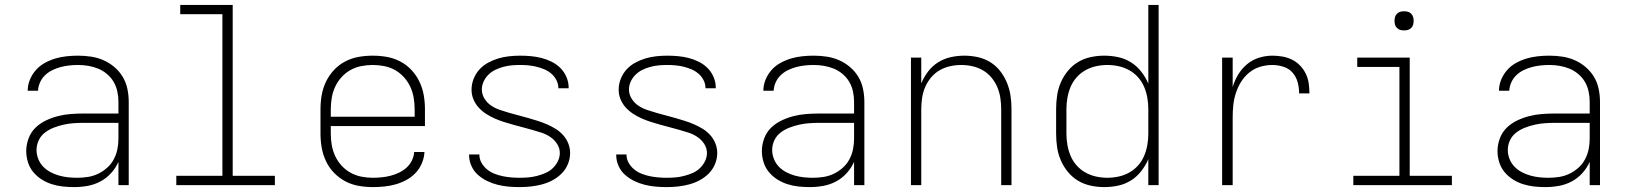

<svg xmlns="http://www.w3.org/2000/svg" viewBox="-20 -755 6640 783"><path d="M282 8Q259 8 236 5.5Q213 3 191 -4Q169 -11 149.5 -23.5Q130 -36 115.5 -53.5Q101 -71 94 -93.5Q87 -116 87 -139Q87 -165 96.5 -190.5Q106 -216 124.5 -234Q143 -252 167 -263.5Q191 -275 216.5 -281.5Q242 -288 268 -290Q294 -292 320 -292H463V-340Q463 -361 458.5 -382Q454 -403 443.5 -421Q433 -439 416.5 -453Q400 -467 380.5 -475Q361 -483 340 -486.5Q319 -490 298 -490Q280 -490 262 -488Q244 -486 227 -481.5Q210 -477 193.5 -469Q177 -461 164 -448.5Q151 -436 143.5 -419.5Q136 -403 135 -385H93Q93 -408 102 -430Q111 -452 126.5 -469.5Q142 -487 163 -498.5Q184 -510 206 -516.5Q228 -523 251.5 -525.5Q275 -528 298 -528Q325 -528 351.5 -524Q378 -520 402 -509.5Q426 -499 446.5 -481.5Q467 -464 480.5 -441.5Q494 -419 499.5 -392.5Q505 -366 505 -340V0H463V-95Q452 -70 433 -49Q414 -28 389.5 -15Q365 -2 337.5 3Q310 8 282 8ZM295 -30Q317 -30 339 -33.5Q361 -37 380.5 -46.5Q400 -56 416.5 -70.5Q433 -85 443.5 -104.5Q454 -124 458.5 -145.5Q463 -167 463 -189V-254H321Q300 -254 279.5 -252.5Q259 -251 239 -246.5Q219 -242 199.5 -234.5Q180 -227 163.5 -214.5Q147 -202 138 -183Q129 -164 129 -143Q129 -125 136 -107Q143 -89 156 -75.5Q169 -62 186 -53Q203 -44 221 -39Q239 -34 257.5 -32Q276 -30 295 -30Z M699 0V-38H887V-697H715V-735H929V-38H1101V0Z M1501 8Q1472 8 1443 3Q1414 -2 1388.5 -15.5Q1363 -29 1342.5 -50Q1322 -71 1309.5 -97.5Q1297 -124 1292 -152.5Q1287 -181 1287 -210V-310Q1287 -339 1292 -367.5Q1297 -396 1309.5 -422Q1322 -448 1342 -469.5Q1362 -491 1388 -504.5Q1414 -518 1442.5 -523Q1471 -528 1500 -528Q1529 -528 1557.5 -523Q1586 -518 1612 -504.5Q1638 -491 1658 -469.5Q1678 -448 1690.5 -422Q1703 -396 1708 -367.5Q1713 -339 1713 -310V-241H1329V-210Q1329 -186 1333 -163Q1337 -140 1347 -118.5Q1357 -97 1373 -79.5Q1389 -62 1410 -50.5Q1431 -39 1454 -34.5Q1477 -30 1501 -30Q1519 -30 1537.5 -32Q1556 -34 1573.5 -38.5Q1591 -43 1607.5 -51Q1624 -59 1637.5 -71Q1651 -83 1659.5 -100Q1668 -117 1669 -135H1711Q1710 -112 1700.5 -89.5Q1691 -67 1675 -50Q1659 -33 1638 -21.5Q1617 -10 1594.5 -3.5Q1572 3 1548 5.5Q1524 8 1501 8ZM1671 -279V-310Q1671 -333 1667 -356.5Q1663 -380 1653 -401.5Q1643 -423 1627 -440.5Q1611 -458 1590.5 -469.5Q1570 -481 1546.5 -485.5Q1523 -490 1500 -490Q1477 -490 1453.5 -485.5Q1430 -481 1409.5 -469.5Q1389 -458 1373 -440.5Q1357 -423 1347 -401.5Q1337 -380 1333 -356.5Q1329 -333 1329 -310V-279Z M2099 8Q2076 8 2053.5 6Q2031 4 2009 -1.5Q1987 -7 1966.5 -17Q1946 -27 1929 -42Q1912 -57 1902.5 -78.5Q1893 -100 1893 -122V-125H1935V-124Q1935 -106 1944 -90.5Q1953 -75 1966.5 -64Q1980 -53 1996.5 -46.5Q2013 -40 2030 -36.5Q2047 -33 2064.5 -31.5Q2082 -30 2099 -30Q2117 -30 2134.5 -31.5Q2152 -33 2169.5 -37.5Q2187 -42 2203.5 -49Q2220 -56 2233 -68Q2246 -80 2254.5 -96.5Q2263 -113 2263 -131Q2263 -151 2252 -168Q2241 -185 2224 -196.5Q2207 -208 2188 -214Q2169 -220 2150 -225.5Q2131 -231 2111.5 -236Q2092 -241 2072.5 -246.5Q2053 -252 2034 -258Q2015 -264 1997 -272Q1979 -280 1962 -291Q1945 -302 1931.5 -317Q1918 -332 1910.5 -350.5Q1903 -369 1903 -389Q1903 -412 1911.5 -433.5Q1920 -455 1935 -471.5Q1950 -488 1970 -499Q1990 -510 2011.5 -516.5Q2033 -523 2056 -525.5Q2079 -528 2101 -528Q2123 -528 2145 -526Q2167 -524 2188.5 -518.5Q2210 -513 2230 -503Q2250 -493 2265.5 -477.5Q2281 -462 2290 -441Q2299 -420 2299 -398V-395H2257V-397Q2257 -413 2249 -428.5Q2241 -444 2228 -455Q2215 -466 2199.5 -472.5Q2184 -479 2167.5 -483Q2151 -487 2134.5 -488.5Q2118 -490 2101 -490Q2084 -490 2067 -488.5Q2050 -487 2033 -482.5Q2016 -478 2000.5 -470.5Q1985 -463 1972.5 -451Q1960 -439 1952.5 -423Q1945 -407 1945 -390Q1945 -370 1956 -352.5Q1967 -335 1983.5 -324Q2000 -313 2019.5 -306.5Q2039 -300 2058 -294.5Q2077 -289 2096.5 -284Q2116 -279 2135 -273.5Q2154 -268 2173 -262Q2192 -256 2210.5 -248Q2229 -240 2246 -229.5Q2263 -219 2276.5 -204Q2290 -189 2297.5 -170Q2305 -151 2305 -131Q2305 -108 2296 -86Q2287 -64 2270.5 -47.5Q2254 -31 2233.5 -20Q2213 -9 2190.5 -3Q2168 3 2145 5.5Q2122 8 2099 8Z M2699 8Q2676 8 2653.5 6Q2631 4 2609 -1.5Q2587 -7 2566.5 -17Q2546 -27 2529 -42Q2512 -57 2502.5 -78.5Q2493 -100 2493 -122V-125H2535V-124Q2535 -106 2544 -90.5Q2553 -75 2566.5 -64Q2580 -53 2596.5 -46.5Q2613 -40 2630 -36.5Q2647 -33 2664.5 -31.5Q2682 -30 2699 -30Q2717 -30 2734.5 -31.5Q2752 -33 2769.5 -37.5Q2787 -42 2803.5 -49Q2820 -56 2833 -68Q2846 -80 2854.5 -96.5Q2863 -113 2863 -131Q2863 -151 2852 -168Q2841 -185 2824 -196.5Q2807 -208 2788 -214Q2769 -220 2750 -225.5Q2731 -231 2711.5 -236Q2692 -241 2672.5 -246.5Q2653 -252 2634 -258Q2615 -264 2597 -272Q2579 -280 2562 -291Q2545 -302 2531.5 -317Q2518 -332 2510.5 -350.5Q2503 -369 2503 -389Q2503 -412 2511.5 -433.5Q2520 -455 2535 -471.5Q2550 -488 2570 -499Q2590 -510 2611.5 -516.5Q2633 -523 2656 -525.5Q2679 -528 2701 -528Q2723 -528 2745 -526Q2767 -524 2788.5 -518.5Q2810 -513 2830 -503Q2850 -493 2865.5 -477.5Q2881 -462 2890 -441Q2899 -420 2899 -398V-395H2857V-397Q2857 -413 2849 -428.5Q2841 -444 2828 -455Q2815 -466 2799.5 -472.5Q2784 -479 2767.5 -483Q2751 -487 2734.5 -488.5Q2718 -490 2701 -490Q2684 -490 2667 -488.5Q2650 -487 2633 -482.5Q2616 -478 2600.5 -470.5Q2585 -463 2572.5 -451Q2560 -439 2552.5 -423Q2545 -407 2545 -390Q2545 -370 2556 -352.5Q2567 -335 2583.5 -324Q2600 -313 2619.5 -306.5Q2639 -300 2658 -294.5Q2677 -289 2696.5 -284Q2716 -279 2735 -273.5Q2754 -268 2773 -262Q2792 -256 2810.5 -248Q2829 -240 2846 -229.5Q2863 -219 2876.5 -204Q2890 -189 2897.5 -170Q2905 -151 2905 -131Q2905 -108 2896 -86Q2887 -64 2870.5 -47.5Q2854 -31 2833.5 -20Q2813 -9 2790.5 -3Q2768 3 2745 5.5Q2722 8 2699 8Z M3282 8Q3259 8 3236 5.5Q3213 3 3191 -4Q3169 -11 3149.5 -23.5Q3130 -36 3115.5 -53.5Q3101 -71 3094 -93.5Q3087 -116 3087 -139Q3087 -165 3096.5 -190.5Q3106 -216 3124.5 -234Q3143 -252 3167 -263.5Q3191 -275 3216.5 -281.5Q3242 -288 3268 -290Q3294 -292 3320 -292H3463V-340Q3463 -361 3458.5 -382Q3454 -403 3443.5 -421Q3433 -439 3416.5 -453Q3400 -467 3380.5 -475Q3361 -483 3340 -486.5Q3319 -490 3298 -490Q3280 -490 3262 -488Q3244 -486 3227 -481.5Q3210 -477 3193.5 -469Q3177 -461 3164 -448.5Q3151 -436 3143.5 -419.5Q3136 -403 3135 -385H3093Q3093 -408 3102 -430Q3111 -452 3126.5 -469.5Q3142 -487 3163 -498.5Q3184 -510 3206 -516.5Q3228 -523 3251.5 -525.5Q3275 -528 3298 -528Q3325 -528 3351.5 -524Q3378 -520 3402 -509.5Q3426 -499 3446.5 -481.5Q3467 -464 3480.5 -441.5Q3494 -419 3499.5 -392.5Q3505 -366 3505 -340V0H3463V-95Q3452 -70 3433 -49Q3414 -28 3389.5 -15Q3365 -2 3337.5 3Q3310 8 3282 8ZM3295 -30Q3317 -30 3339 -33.5Q3361 -37 3380.5 -46.5Q3400 -56 3416.5 -70.5Q3433 -85 3443.5 -104.5Q3454 -124 3458.5 -145.5Q3463 -167 3463 -189V-254H3321Q3300 -254 3279.5 -252.5Q3259 -251 3239 -246.5Q3219 -242 3199.5 -234.5Q3180 -227 3163.5 -214.5Q3147 -202 3138 -183Q3129 -164 3129 -143Q3129 -125 3136 -107Q3143 -89 3156 -75.5Q3169 -62 3186 -53Q3203 -44 3221 -39Q3239 -34 3257.5 -32Q3276 -30 3295 -30Z M3695 0V-520H3737V-415Q3748 -441 3765 -463.5Q3782 -486 3806 -501Q3830 -516 3857.5 -522Q3885 -528 3913 -528Q3940 -528 3967.5 -522Q3995 -516 4018.5 -501.5Q4042 -487 4059 -465Q4076 -443 4086.5 -417.5Q4097 -392 4101 -365Q4105 -338 4105 -310V0H4063V-310Q4063 -333 4059.5 -356Q4056 -379 4047 -400Q4038 -421 4023 -439Q4008 -457 3988 -468.5Q3968 -480 3945.5 -485Q3923 -490 3900 -490Q3877 -490 3854.5 -485Q3832 -480 3812 -468.5Q3792 -457 3777 -439Q3762 -421 3753 -400Q3744 -379 3740.5 -356Q3737 -333 3737 -310V0Z M4483 8Q4455 8 4427.5 2Q4400 -4 4376.5 -18Q4353 -32 4335 -54Q4317 -76 4306 -101.5Q4295 -127 4291 -154.5Q4287 -182 4287 -210V-310Q4287 -338 4291 -365.5Q4295 -393 4306 -418.5Q4317 -444 4335 -466Q4353 -488 4376.5 -502Q4400 -516 4427.5 -522Q4455 -528 4483 -528Q4512 -528 4540 -522Q4568 -516 4592 -501Q4616 -486 4634 -463Q4652 -440 4663 -414V-735H4705V0H4663V-106Q4652 -80 4634 -57Q4616 -34 4592 -19Q4568 -4 4540 2Q4512 8 4483 8ZM4496 -30Q4519 -30 4542 -35Q4565 -40 4585.5 -51.5Q4606 -63 4621.5 -80.5Q4637 -98 4646 -119.5Q4655 -141 4659 -164Q4663 -187 4663 -210V-310Q4663 -333 4659 -356Q4655 -379 4646 -400.5Q4637 -422 4621.5 -439.5Q4606 -457 4585.5 -468.5Q4565 -480 4542 -485Q4519 -490 4496 -490Q4473 -490 4450 -485Q4427 -480 4406.5 -468.5Q4386 -457 4370.5 -439.5Q4355 -422 4346 -400.5Q4337 -379 4333 -356Q4329 -333 4329 -310V-210Q4329 -187 4333 -164Q4337 -141 4346 -119.5Q4355 -98 4370.5 -80.5Q4386 -63 4406.5 -51.5Q4427 -40 4450 -35Q4473 -30 4496 -30Z M4964 0V-520H5007V-400Q5015 -427 5029.5 -451Q5044 -475 5065.5 -493Q5087 -511 5114 -519.5Q5141 -528 5169 -528Q5189 -528 5209.5 -524.5Q5230 -521 5248.5 -512Q5267 -503 5281.5 -488Q5296 -473 5305 -454.5Q5314 -436 5317 -415.5Q5320 -395 5320 -374H5278Q5278 -397 5272 -419.5Q5266 -442 5251 -459Q5236 -476 5213.5 -483Q5191 -490 5169 -490Q5143 -490 5118.5 -482.5Q5094 -475 5074.5 -459Q5055 -443 5041.5 -421.5Q5028 -400 5020 -375.5Q5012 -351 5009.5 -326Q5007 -301 5007 -276V0Z M5499 0V-38H5687V-482H5515V-520H5729V-38H5901V0ZM5706 -631Q5698 -631 5690.5 -633Q5683 -635 5677 -641Q5671 -647 5669 -654.5Q5667 -662 5667 -670Q5667 -678 5669 -685.5Q5671 -693 5677 -699Q5683 -705 5690.5 -707Q5698 -709 5706 -709Q5714 -709 5721.5 -707Q5729 -705 5735 -699Q5741 -693 5743 -685.5Q5745 -678 5745 -670Q5745 -662 5743 -654.5Q5741 -647 5735 -641Q5729 -635 5721.5 -633Q5714 -631 5706 -631Z M6282 8Q6259 8 6236 5.5Q6213 3 6191 -4Q6169 -11 6149.5 -23.5Q6130 -36 6115.5 -53.5Q6101 -71 6094 -93.5Q6087 -116 6087 -139Q6087 -165 6096.5 -190.5Q6106 -216 6124.5 -234Q6143 -252 6167 -263.5Q6191 -275 6216.5 -281.5Q6242 -288 6268 -290Q6294 -292 6320 -292H6463V-340Q6463 -361 6458.5 -382Q6454 -403 6443.5 -421Q6433 -439 6416.5 -453Q6400 -467 6380.5 -475Q6361 -483 6340 -486.5Q6319 -490 6298 -490Q6280 -490 6262 -488Q6244 -486 6227 -481.5Q6210 -477 6193.5 -469Q6177 -461 6164 -448.5Q6151 -436 6143.5 -419.5Q6136 -403 6135 -385H6093Q6093 -408 6102 -430Q6111 -452 6126.5 -469.5Q6142 -487 6163 -498.5Q6184 -510 6206 -516.5Q6228 -523 6251.5 -525.5Q6275 -528 6298 -528Q6325 -528 6351.5 -524Q6378 -520 6402 -509.5Q6426 -499 6446.5 -481.5Q6467 -464 6480.5 -441.5Q6494 -419 6499.5 -392.5Q6505 -366 6505 -340V0H6463V-95Q6452 -70 6433 -49Q6414 -28 6389.5 -15Q6365 -2 6337.5 3Q6310 8 6282 8ZM6295 -30Q6317 -30 6339 -33.5Q6361 -37 6380.5 -46.5Q6400 -56 6416.5 -70.5Q6433 -85 6443.5 -104.5Q6454 -124 6458.5 -145.5Q6463 -167 6463 -189V-254H6321Q6300 -254 6279.5 -252.5Q6259 -251 6239 -246.5Q6219 -242 6199.5 -234.5Q6180 -227 6163.5 -214.5Q6147 -202 6138 -183Q6129 -164 6129 -143Q6129 -125 6136 -107Q6143 -89 6156 -75.5Q6169 -62 6186 -53Q6203 -44 6221 -39Q6239 -34 6257.5 -32Q6276 -30 6295 -30Z"/></svg>

Font: Iosevka Extralight Extended
Style: Regular
Weight: 200
Width: 7
Monospace: yes
Designer: Belleve Invis
Foundry: Belleve Invis
Version: Version 32.5.0; ttfautohint (v1.8.4)